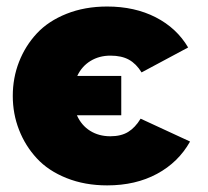

<svg xmlns="http://www.w3.org/2000/svg" viewBox="-20 -556 635 586"><path d="M307.1 9.8Q238.8 9.8 183.1 -12.5Q127.4 -34.7 92.3 -72.8Q57.1 -110.8 38.1 -159.7Q19 -208.5 19 -263.2Q19 -318.4 38.1 -367.2Q57.1 -416 92.3 -453.9Q127.4 -491.7 183.1 -513.9Q238.8 -536.1 307.1 -536.1Q391.1 -536.1 455.3 -503.2Q519.5 -470.2 554.2 -411.1L412.1 -335Q396 -361.3 373.5 -373.8Q351.1 -386.2 316.9 -386.2Q282.7 -386.2 256.1 -369.9Q229.5 -353.5 215.8 -324.2H350.1V-204.1H214.8Q228.5 -173.3 255.1 -156.7Q281.7 -140.1 316.9 -140.1Q349.6 -140.1 371.1 -153.3Q392.6 -166.5 409.2 -193.8L560.1 -124Q524.4 -60.5 459.2 -25.4Q394 9.8 307.1 9.8Z"/></svg>

Font: Rawline Black
Style: Regular
Weight: 900
Designer: Matt McInerney, Pablo Impallari, Rodrigo Fuenzalida
Foundry: Matt McInerney, Pablo Impallari, Rodrigo Fuenzalida
Version: Version 4.020;PS 004.020;hotconv 1.0.88;makeotf.lib2.5.64775